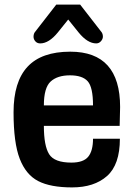

<svg xmlns="http://www.w3.org/2000/svg" viewBox="-20 -803 588 836"><path d="M501 -255H171Q171 -168 194 -131.5Q217 -95 291 -95Q343 -95 364 -120.5Q385 -146 385 -199H502Q502 -86 446 -36.5Q390 13 294 13Q200 13 146.5 -14.5Q93 -42 66 -111.5Q39 -181 39 -314Q39 -447 100 -512.5Q161 -578 286 -578Q503 -578 503 -337Q503 -311 501 -255ZM171 -344H385Q385 -423 362 -449Q339 -475 284.5 -475Q230 -475 200.5 -448Q171 -421 171 -344ZM277 -718 232 -662Q193 -614 155 -614Q142 -614 134 -623Q126 -632 126 -643Q126 -654 131 -662L225 -783H329L423 -662Q428 -654 428 -643.5Q428 -633 419.5 -623.5Q411 -614 399 -614Q361 -614 322 -662Z"/></svg>

Font: Viga
Style: Regular
Weight: 400
Designer: Oscar Yáñez
Foundry: Fontstage
Version: Version 1.001